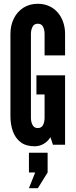

<svg xmlns="http://www.w3.org/2000/svg" viewBox="-20 -763 403 1012"><path d="M162 8Q117.5 8 89.5 -13Q61.5 -34 48.2 -70Q35 -106 35 -151V-584Q35 -628.5 52.5 -664.5Q70 -700.5 102.5 -721.8Q135 -743 179 -743Q212.5 -743 239.2 -730.8Q266 -718.5 284.8 -696.5Q303.5 -674.5 313.2 -645.8Q323 -617 323 -584V-471H215V-584Q215 -606 207 -622Q199 -638 179 -638Q159.5 -638 151.2 -621.2Q143 -604.5 143 -584V-142Q143 -120.5 151.5 -104.2Q160 -88 179 -88Q199 -88 207 -104.2Q215 -120.5 215 -142V-265H172V-366H323V0H259L246 -40Q232 -17.5 210.2 -4.8Q188.5 8 162 8ZM132.5 229 165.5 146H132.5V42H231V146L179.5 229Z"/></svg>

Font: League Gothic
Style: Regular
Weight: 400
Designer: The League of Moveable Type
Version: Version 2.001